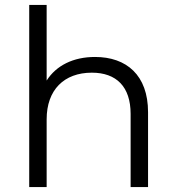

<svg xmlns="http://www.w3.org/2000/svg" viewBox="-20 -762 717 782"><path d="M367 -530C278 -530 209 -495 170 -434V-742H99V0H170V-276C170 -396 241 -466 354 -466C454 -466 512 -409 512 -298V0H583V-305C583 -456 495 -530 367 -530Z"/></svg>

Font: Montserrat Lite
Style: Regular
Weight: 400
Designer: Julieta Ulanovsky
Foundry: Julieta Ulanovsky
Version: Version 7.200;PS 007.200;hotconv 1.0.88;makeotf.lib2.5.64775